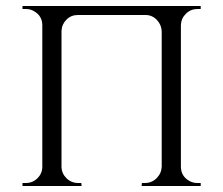

<svg xmlns="http://www.w3.org/2000/svg" viewBox="-20 -620 743 640"><path d="M463 -10Q486 -10 502 -26Q518 -42 519 -64V-516Q518 -538 502.5 -554Q487 -570 465 -570H239Q217 -570 201.5 -554.5Q186 -539 185 -517V-63Q186 -41 202 -25.5Q218 -10 241 -10H251L252 0H55V-10H66Q89 -10 105 -26Q121 -42 121 -64V-536Q121 -567 93 -583Q81 -590 66 -590H55V-600H649V-590H638Q616 -590 600 -574.5Q584 -559 583 -537V-63Q584 -32 611 -17Q623 -10 638 -10H649V0H452L453 -10Z"/></svg>

Font: Cinzel
Style: Regular
Weight: 400
Designer: Natanael Gama
Version: Version 1.001;PS 001.001;hotconv 1.0.56;makeotf.lib2.0.21325